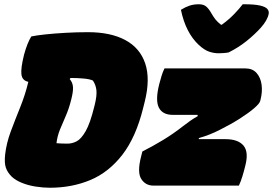

<svg xmlns="http://www.w3.org/2000/svg" viewBox="-20 -871 1290 901"><path d="M1053 -625Q1044 -623 1029 -622Q1014 -621 1006 -621Q984 -621 961.5 -628.5Q939 -636 913 -660Q851 -718 829 -825Q850 -838 869.5 -844.5Q889 -851 913 -851Q935 -851 947.5 -840.5Q960 -830 973 -807Q981 -793 990.5 -780.5Q1000 -768 1017 -755H1021Q1055 -780 1079 -805Q1103 -830 1119 -851H1125Q1175 -851 1200.5 -845Q1226 -839 1234.5 -829Q1243 -819 1241 -807Q1236 -777 1204 -741Q1174 -708 1136.5 -678Q1099 -648 1053 -625ZM393 -720Q499 -720 568 -683Q637 -646 661.5 -573Q686 -500 659 -393L652 -365Q618 -227 554 -144.5Q490 -62 403.5 -26Q317 10 214 10Q182 10 147 4.5Q112 -1 82.5 -13Q53 -25 35 -42Q15 -62 7.5 -84Q0 -106 4 -145Q10 -199 30.5 -254Q51 -309 74.5 -367Q98 -425 113 -487Q84 -493 80.5 -522Q77 -551 93 -615Q101 -644 109.5 -665Q118 -686 127 -700Q150 -705 192.5 -709.5Q235 -714 287.5 -717Q340 -720 393 -720ZM752 -550H1131Q1165 -550 1184 -528.5Q1203 -507 1207.5 -474Q1212 -441 1203 -405L1201 -397Q1198 -385 1172.5 -363Q1147 -341 1105.5 -314.5Q1064 -288 1012 -262Q966 -238 913 -223V-218H1038Q1097 -218 1122.5 -188Q1148 -158 1131 -93Q1125 -68 1117.5 -43.5Q1110 -19 1101 0H700Q663 0 643 -31Q623 -62 642 -136L648 -160Q699 -186 746 -214.5Q793 -243 839 -279Q856 -292 872 -303.5Q888 -315 908 -326L907 -332H791Q742 -332 725 -367Q708 -402 728 -479Q733 -498 738.5 -516Q744 -534 752 -550ZM245 -199Q251 -198 269.5 -197.5Q288 -197 297 -197Q319 -197 340 -208Q361 -219 382 -255.5Q403 -292 422 -369L425 -381Q435 -422 432.5 -447Q430 -472 416 -493Q401 -500 372 -502.5Q343 -505 318 -505Q314 -505 311 -505L307 -500Q321 -484 322.5 -462.5Q324 -441 314 -403Q303 -359 288 -325.5Q273 -292 261 -262Q249 -232 245 -199Z"/></svg>

Font: Recursive Sn Csl St XBk
Style: Italic
Weight: 1000
Italic angle: -15°
Version: Version 1.085;hotconv 1.1.0;makeotfexe 2.6.0; ttfautohint (v